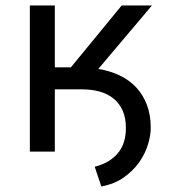

<svg xmlns="http://www.w3.org/2000/svg" viewBox="-20 -548 640 694"><path d="M335.4 -298.8Q377.4 -292 412.4 -275.4Q447.3 -258.8 472.2 -232.2Q497.1 -205.6 511 -168.9Q524.9 -132.3 524.9 -85.4Q524.9 -58.1 514.6 -24.9Q504.4 8.3 482.9 38.8Q461.4 69.3 427.5 93.3Q393.6 117.2 346.2 126L322.3 54.7Q353 46.9 374.3 33.2Q395.5 19.5 409.2 1.7Q422.9 -16.1 429 -38.3Q435.1 -60.5 435.1 -85.4Q435.1 -122.6 422.9 -149.2Q410.6 -175.8 389.4 -192.6Q368.2 -209.5 339.1 -217.3Q310.1 -225.1 275.4 -225.1H178.2V0H87.9V-528.3H178.2V-304.7H236.3L419.9 -528.3H529.3Z"/></svg>

Font: Roboto Mono
Style: Regular
Weight: 400
Designer: Google
Version: Version 2.000985; 2015; ttfautohint (v1.3)